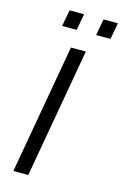

<svg xmlns="http://www.w3.org/2000/svg" viewBox="-131 -925 627 982"><g transform="rotate(15 183.0 -434.0)"><path d="M45 0 166 -686H245L124 0ZM94 -781 110 -868H187L171 -781ZM274 -781 290 -868H366L350 -781Z"/></g></svg>

Font: Archivo SemiBold Light
Style: Italic
Weight: 300
Italic angle: -10°
Version: Version 2.001